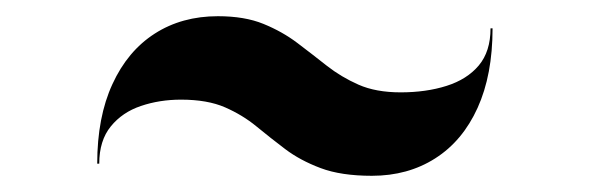

<svg xmlns="http://www.w3.org/2000/svg" viewBox="-20 -545 728 237"><path d="M439 -328Q401 -328 375.8 -337.5Q350.5 -347 332 -361Q313.5 -375 296.5 -389Q279.5 -403 257.8 -412.5Q236 -422 203.5 -422Q177 -422 154 -414.2Q131 -406.5 116.8 -389Q102.5 -371.5 102.5 -343H100Q100 -400.5 118.8 -441.2Q137.5 -482 171 -503.5Q204.5 -525 249 -525Q282 -525 305.2 -515.5Q328.5 -506 347 -492Q365.5 -478 383.2 -464Q401 -450 422.5 -440.5Q444 -431 474.5 -431Q506 -431 531.2 -439Q556.5 -447 571 -464.2Q585.5 -481.5 585.5 -510H588Q588 -452.5 569.5 -411.8Q551 -371 517.2 -349.5Q483.5 -328 439 -328Z"/></svg>

Font: Bodoni Moda 72pt
Style: Bold
Weight: 700
Designer: Owen Earl
Foundry: indestructible type
Version: Version 2.004